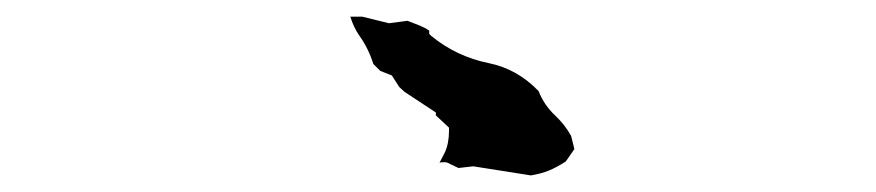

<svg xmlns="http://www.w3.org/2000/svg" viewBox="-20 -532 1040 228"><path d="M489.7 -491.7V-495.6Q484.9 -499 478.3 -501.7Q471.7 -504.4 463.9 -507.3L441.9 -504.4L410.2 -512.2H396Q399.9 -499.5 406.7 -489.7Q417.5 -474.6 423.3 -456.1L431.6 -447.8L445.3 -442.4L454.1 -428.7L460.4 -422.9L497.6 -398.4V-395L513.2 -380.4V-377Q513.2 -361.8 508.3 -351.1Q505.4 -345.2 502 -338.9Q503.9 -339.4 507.6 -339.4Q511.2 -339.4 514.2 -337.4Q520 -334.5 524.4 -332.5L542 -334.5L610.4 -323.7Q622.6 -325.7 632.1 -329.6Q641.6 -333.5 651.9 -340.3L662.1 -355L658.2 -370.6Q650.9 -383.8 639.6 -394.5Q626 -407.2 619.6 -423.8Q594.2 -450.2 560.5 -457Q522 -464.8 492.2 -489.3Z"/></svg>

Font: Bakudai
Style: ExtraLight
Weight: 200
Version: Version 1.48